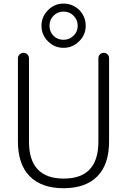

<svg xmlns="http://www.w3.org/2000/svg" viewBox="-20 -1043 690 1051"><path d="M382.8 -847.7Q405.3 -869.1 405.3 -901.9Q405.3 -934.6 382.8 -957Q360.4 -979.5 327.6 -979.5Q294.9 -979.5 272.9 -957Q251 -934.6 251 -901.9Q251 -869.1 272.9 -847.2Q294.9 -825.2 327.6 -825.2Q360.4 -825.2 382.8 -847.7ZM414.1 -988.3Q449.2 -951.2 449.2 -901.9Q449.2 -852.5 413.1 -816.9Q377 -781.2 327.6 -781.2Q278.3 -781.2 242.7 -816.9Q207 -852.5 207 -901.9Q207 -951.2 242.7 -987.3Q278.3 -1023.4 327.6 -1023.4Q377 -1023.4 414.1 -988.3ZM78.1 -269.5V-723.6Q78.1 -736.3 87.4 -745.1Q96.7 -753.9 108.9 -753.9Q121.1 -753.9 129.9 -745.1Q138.7 -736.3 138.7 -723.6V-267.6Q138.7 -65.4 329.1 -65.4Q518.6 -65.4 518.6 -267.6V-724.6Q518.6 -737.3 527.3 -745.6Q536.1 -753.9 547.9 -753.9Q559.6 -753.9 568.4 -745.6Q577.1 -737.3 577.1 -724.6V-269.5Q577.1 -142.6 512.7 -77.6Q448.2 -12.7 328.1 -12.7Q208 -12.7 143.1 -77.6Q78.1 -142.6 78.1 -269.5Z"/></svg>

Font: irohamaru Light
Style: Regular
Weight: 200
Designer: [Source Han Sans]
Ryoko NISHIZUKA  (kana & ideographs); Paul D. Hunt (Latin, Greek & Cyrillic); Wenlong ZHANG  (bopomofo
Version: Version 1.01